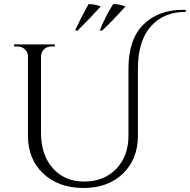

<svg xmlns="http://www.w3.org/2000/svg" viewBox="-20 -921 944 955"><path d="M365 -768 354 -770Q384 -836 421 -901Q457 -899 481 -889Q427 -829 365 -768ZM487 -768 476 -770Q506 -843 543 -901Q572 -901 604 -889Q536 -813 487 -768ZM887 -872Q895 -872 904 -872V-862Q794 -862 730 -789.5Q666 -717 666 -580V-247Q666 -130 592 -58Q518 14 395 14Q272 14 195.5 -57.5Q119 -129 119 -246V-641Q119 -662 103.5 -676Q88 -690 66 -690H50V-700H253V-690H237Q207 -690 192 -667Q185 -656 184 -642V-260Q184 -151 242.5 -84.5Q301 -18 399 -18Q497 -18 558 -81Q619 -144 619 -247V-579Q619 -726 693.5 -799Q768 -872 887 -872Z"/></svg>

Font: Cinzel Decorative
Style: Regular
Weight: 400
Designer: Natanael Gama
Version: Version 1.002;PS 001.002;hotconv 1.0.56;makeotf.lib2.0.21325